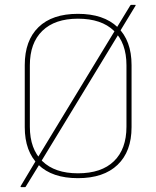

<svg xmlns="http://www.w3.org/2000/svg" viewBox="-20 -723 644 791"><path d="M67 48Q66 48 65 46.5Q64 45 65 44L129 -63L135 -73L454 -598L459 -606L517 -701Q519 -703 521 -703H537Q539 -703 539 -702Q539 -701 538 -699L473 -592L469 -583L149 -57L145 -50L86 46Q85 48 83 48ZM301 11Q195 11 138.5 -44Q82 -99 82 -199V-455Q82 -556 138.5 -611Q195 -666 301 -666Q407 -666 464.5 -611Q522 -556 522 -455V-199Q522 -99 464.5 -44Q407 11 301 11ZM301 -9Q398 -9 449.5 -59Q501 -109 501 -201V-454Q501 -546 449.5 -596Q398 -646 301 -646Q206 -646 154.5 -596Q103 -546 103 -454V-201Q103 -109 154.5 -59Q206 -9 301 -9Z"/></svg>

Font: Sofia Sans Semi Condensed Thin
Style: Regular
Weight: 250
Version: Version 4.100